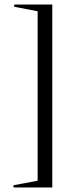

<svg xmlns="http://www.w3.org/2000/svg" viewBox="-20 -742 372 852"><path d="M43 -722H212V90H40V80L147 60V-692L43 -712Z"/></svg>

Font: Cinzel
Style: Regular
Weight: 400
Designer: Natanael Gama
Version: Version 1.001;PS 001.001;hotconv 1.0.56;makeotf.lib2.0.21325